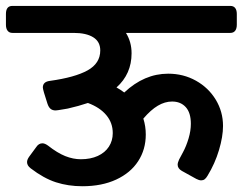

<svg xmlns="http://www.w3.org/2000/svg" viewBox="-51 -650 825 653"><path d="M754.4 -602.5V-565.9Q754.4 -552.7 748.8 -545.4Q743.2 -538.1 732.4 -538.1H377.4Q396.5 -507.3 396.5 -468.8Q396.5 -398.4 345.2 -352.5Q357.9 -345.7 371.6 -335.4Q439.5 -399.4 521 -399.4Q572.8 -399.4 615.5 -375.5Q658.2 -351.6 682.9 -310.8Q707.5 -270 707.5 -221.7Q707.5 -185.5 693.8 -139.6Q680.2 -93.8 654.8 -52.2Q649.9 -43.9 645 -40.3Q640.1 -36.6 633.3 -36.6Q626 -36.6 616.7 -41.5L567.4 -68.8Q553.2 -77.1 553.2 -89.8Q553.2 -96.7 558.1 -107.4Q560.1 -111.3 571.3 -132.1Q582.5 -152.8 590.3 -179Q598.1 -205.1 598.1 -229Q598.1 -266.6 580.8 -285.6Q563.5 -304.7 534.2 -304.7Q509.8 -304.7 485.8 -290.5Q461.9 -276.4 436.5 -246.6Q444.8 -220.7 444.8 -192.4Q444.8 -141.6 418.9 -101.8Q393.1 -62 344.2 -39.3Q295.4 -16.6 229 -16.6Q181.2 -16.6 139.4 -30Q97.7 -43.5 53.2 -77.6Q41 -86.9 41 -98.6Q41 -106.9 47.9 -116.7L72.3 -149.9Q80.6 -162.6 93.3 -162.6Q101.6 -162.6 112.3 -154.8Q144 -129.9 170.9 -119.1Q197.8 -108.4 224.1 -108.4Q256.8 -108.4 281.5 -119.6Q306.2 -130.9 319.3 -151.1Q332.5 -171.4 332.5 -197.3Q332.5 -232.4 310.5 -258.5Q288.6 -284.7 248 -299.8Q216.3 -289.1 179.7 -280.8Q169.9 -278.8 165 -278.3Q142.6 -274.4 138.2 -274.4Q127.4 -274.4 120.8 -280Q114.3 -285.6 110.4 -297.4Q94.7 -344.7 94.7 -352.5Q94.7 -372.1 119.1 -375Q203.6 -386.7 246.8 -410.6Q290 -434.6 290 -478.5Q290 -508.3 266.1 -523.2Q242.2 -538.1 199.2 -538.1H-8.8Q-19.5 -538.1 -25.1 -545.4Q-30.8 -552.7 -30.8 -565.9V-602.5Q-30.8 -629.9 -8.8 -629.9H732.4Q743.2 -629.9 748.8 -622.8Q754.4 -615.7 754.4 -602.5Z"/></svg>

Font: Jaldi
Style: Bold
Weight: 400
Designer: Pablo Cosgaya and Nicolas Silva
Foundry: Omnibus-Type
Version: Version 1.007